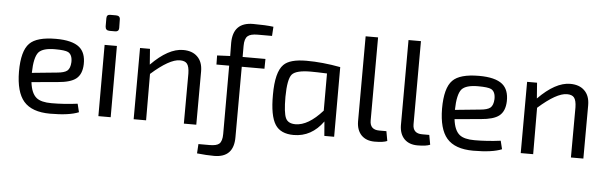

<svg xmlns="http://www.w3.org/2000/svg" viewBox="-54 -911 4114 1307"><g transform="rotate(5 2003.0 -258.0)"><path d="M499 -15Q434 12 304 12Q179 12 123 -53Q69 -116 68 -255Q68 -397 120 -449Q169 -499 300 -499Q411 -499 460 -459Q505 -422 503 -343Q501 -274 461 -243Q424 -214 337 -207L159 -191Q168 -114 205 -85Q237 -60 307 -60Q394 -60 485 -72ZM327 -271Q376 -275 396 -291Q416 -308 418 -350Q419 -401 389 -417Q367 -428 299 -428Q217 -428 188 -396Q158 -361 156 -254Z M693 -694Q722 -694 721 -666L722 -609Q721 -585 697 -585H658Q630 -585 629 -613V-669Q629 -694 653 -694ZM633 0V-487H717V0Z M951 -380Q1068 -499 1169 -499Q1231 -499 1266 -465Q1303 -430 1303 -364L1302 0H1217L1218 -343Q1217 -390 1202 -409Q1188 -427 1153 -427Q1082 -427 958 -317L959 0H874L875 -487H943Z M1665 -647Q1616 -647 1597 -630Q1576 -612 1576 -563V-487H1732L1731 -420H1576L1575 60Q1576 201 1441 201Q1389 201 1324 194L1328 130H1404Q1452 130 1470 114Q1490 96 1490 47V-420H1403L1402 -482L1491 -486L1490 -576Q1491 -717 1628 -717Q1713 -717 1767 -710L1763 -647Z M2177 0 2169 -98Q2090 12 1968 12Q1879 12 1842 -45Q1803 -105 1804 -249Q1804 -404 1856 -456Q1898 -499 2012 -499Q2121 -499 2244 -476V0ZM2158 -425Q2086 -428 2048 -428Q1947 -428 1919 -396Q1891 -363 1890 -242Q1890 -133 1907 -97Q1923 -62 1974 -62Q2061 -62 2158 -171Z M2482 -132Q2482 -69 2546 -69H2595L2607 -3Q2581 9 2521 9Q2464 9 2431 -24Q2398 -58 2397 -117L2398 -700H2483Z M2775 -132Q2775 -69 2839 -69H2888L2900 -3Q2874 9 2814 9Q2757 9 2724 -24Q2691 -58 2690 -117L2691 -700H2776Z M3390 -15Q3325 12 3195 12Q3070 12 3014 -53Q2960 -116 2959 -255Q2959 -397 3011 -449Q3060 -499 3191 -499Q3302 -499 3351 -459Q3396 -422 3394 -343Q3392 -274 3352 -243Q3315 -214 3228 -207L3050 -191Q3059 -114 3096 -85Q3128 -60 3198 -60Q3285 -60 3376 -72ZM3218 -271Q3267 -275 3287 -291Q3307 -308 3309 -350Q3310 -401 3280 -417Q3258 -428 3190 -428Q3108 -428 3079 -396Q3049 -361 3047 -254Z M3596 -380Q3713 -499 3814 -499Q3876 -499 3911 -465Q3948 -430 3948 -364L3947 0H3862L3863 -343Q3862 -390 3847 -409Q3833 -427 3798 -427Q3727 -427 3603 -317L3604 0H3519L3520 -487H3588Z"/></g></svg>

Font: Taylor Sans
Style: Regular
Weight: 400
Italic angle: -8°
Designer: Natanael Gama
Version: Version 1.001 September 8, 2015